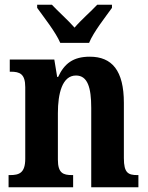

<svg xmlns="http://www.w3.org/2000/svg" viewBox="-20 -786 623 806"><path d="M233 -606H354C372 -651 423 -715 450 -753V-766H388C364 -740 319 -701 293 -670C266 -701 222 -740 198 -766H136V-753C163 -715 214 -651 233 -606ZM16 0H287V-51H283C245 -51 223 -59 223 -116V-311C223 -393 241 -469 299 -469C348 -469 363 -418 363 -333V0H561V-51H557C518 -51 500 -60 500 -122V-354C500 -490 450 -548 357 -548C287 -548 250 -519 224 -463H220L208 -536H21V-485H25C63 -485 86 -476 86 -420V-120C86 -60 61 -51 22 -51H16Z"/></svg>

Font: Noto Serif Devanagari Condensed
Style: Bold
Weight: 700
Width: 3
Designer: Universal Thirst, Indian Type Foundry and the Monotype Design Team
Foundry: Monotype Imaging Inc.
Version: Version 2.004